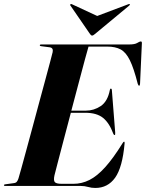

<svg xmlns="http://www.w3.org/2000/svg" viewBox="-36 -920 723 950"><path d="M362.5 0H-10.5Q-16.5 0 -16.5 -3.5Q-16.5 -7.5 -10 -8L33 -14Q42.5 -15 47.5 -21.2Q52.5 -27.5 55.5 -37.5Q59.5 -50.5 69.8 -87.8Q80 -125 94.5 -178.2Q109 -231.5 125.5 -292.5Q142 -353.5 158.2 -414.2Q174.5 -475 188.8 -527.2Q203 -579.5 212.5 -615.5Q222 -651.5 224.5 -662Q229 -683.5 209.5 -686L167.5 -691.5Q161 -692 161 -696Q161 -700 167 -700H602.5Q631 -700 643 -707.5Q655 -715 660.5 -715Q666.5 -715 666 -706L657 -507Q656.5 -496 652.5 -496Q648.5 -496 645.5 -505.5Q626 -582.5 606.5 -622Q587 -661.5 560.8 -675.5Q534.5 -689.5 495 -689.5H402Q397.5 -675 384.5 -626.8Q371.5 -578.5 353.8 -511.5Q336 -444.5 317 -372.5H388.5Q428.5 -372.5 462.5 -395.2Q496.5 -418 507.5 -474.5Q508.5 -481.5 512.5 -481.5Q517 -481.5 517.5 -473.5L534 -264.5Q535 -252.5 531.5 -252Q527.5 -251 524.5 -258.5Q505 -311.5 473.8 -336.8Q442.5 -362 385.5 -362H314.5Q295.5 -291 278.5 -225.5Q261.5 -160 249.2 -113.5Q237 -67 233.5 -52.5Q228 -27.5 235.2 -19Q242.5 -10.5 269.5 -10.5H327.5Q368.5 -10.5 406.5 -29.5Q444.5 -48.5 484.2 -92.5Q524 -136.5 570.5 -211.5Q575 -219 577.5 -219Q581.5 -219 580.5 -210.5Q570 -92 533.8 -41Q497.5 10 435.5 10Q416.5 10 399.8 5Q383 0 362.5 0ZM433.5 -751.5Q425 -744 420 -744Q414.5 -744 409.5 -751.5L312.5 -892.5Q309.5 -897 313.5 -899.5Q316 -901.5 321 -898.5L445 -841L597.5 -898.5Q604 -901.5 606 -899.5Q608 -896.5 603.5 -892.5Z"/></svg>

Font: Fraunces 144pt
Style: Bold Italic
Weight: 700
Italic angle: -16°
Version: Version 1.000;[b76b70a41]